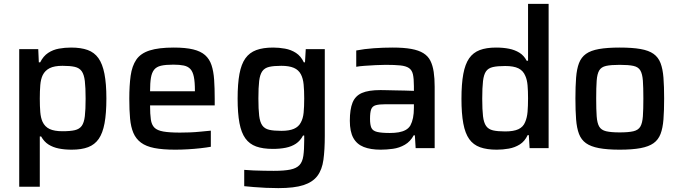

<svg xmlns="http://www.w3.org/2000/svg" viewBox="-20 -763 3500 989"><path d="M79 199V-510H177L180 -442H187Q203 -474 228 -490.5Q253 -507 283.5 -512.5Q314 -518 346 -518Q397 -518 431.5 -505.5Q466 -493 487 -463.5Q508 -434 518 -383Q528 -332 528 -256Q528 -179 518.5 -128Q509 -77 488.5 -47.5Q468 -18 434 -5Q400 8 349 8Q313 8 283 2Q253 -4 230 -18.5Q207 -33 192 -60H185V199ZM302 -87Q342 -87 365.5 -92.5Q389 -98 401 -114.5Q413 -131 417 -164.5Q421 -198 421 -255Q421 -312 417 -345.5Q413 -379 401 -396Q389 -413 365.5 -418.5Q342 -424 302 -424Q260 -424 236 -412Q212 -400 200 -376Q190 -355 187.5 -324.5Q185 -294 185 -255Q185 -215 187.5 -185.5Q190 -156 199 -136Q211 -110 235.5 -98.5Q260 -87 302 -87Z M883 8Q818 8 775 -0.5Q732 -9 706 -28.5Q680 -48 667 -78.5Q654 -109 650 -152.5Q646 -196 646 -254Q646 -323 653 -373Q660 -423 682 -455.5Q704 -488 750.5 -503Q797 -518 875 -518Q936 -518 975 -508.5Q1014 -499 1036.5 -479Q1059 -459 1069.5 -427.5Q1080 -396 1083 -352.5Q1086 -309 1086 -254V-220H753Q753 -175 757 -147.5Q761 -120 775.5 -105.5Q790 -91 821.5 -85.5Q853 -80 907 -80Q930 -80 957.5 -81Q985 -82 1014 -85Q1043 -88 1066 -90V-7Q1044 -3 1013 0.5Q982 4 948 6Q914 8 883 8ZM984 -277V-296Q984 -341 978.5 -367.5Q973 -394 960.5 -407.5Q948 -421 926.5 -425.5Q905 -430 873 -430Q833 -430 809.5 -424.5Q786 -419 774 -404Q762 -389 757.5 -362.5Q753 -336 753 -293H1002Z M1414 206Q1382 206 1349 204.5Q1316 203 1287 200.5Q1258 198 1238 196V112Q1259 114 1286 115Q1313 116 1340 116.5Q1367 117 1390 117Q1444 117 1475.5 110.5Q1507 104 1522.5 87.5Q1538 71 1542.5 40Q1547 9 1547 -40V-65H1541Q1527 -38 1504.5 -23Q1482 -8 1452 -2Q1422 4 1386 4Q1334 4 1299.5 -8.5Q1265 -21 1244 -50Q1223 -79 1213.5 -129Q1204 -179 1204 -255Q1204 -332 1213.5 -382.5Q1223 -433 1244 -462.5Q1265 -492 1300 -505Q1335 -518 1387 -518Q1417 -518 1448 -512.5Q1479 -507 1504.5 -490.5Q1530 -474 1545 -442H1551L1555 -510H1653V-63Q1653 9 1646 60Q1639 111 1615 143Q1591 175 1543.5 190.5Q1496 206 1414 206ZM1429 -89Q1470 -89 1494 -99.5Q1518 -110 1529 -131Q1541 -152 1544 -182.5Q1547 -213 1547 -256Q1547 -297 1544 -328Q1541 -359 1530 -380Q1518 -403 1493.5 -413.5Q1469 -424 1429 -424Q1390 -424 1366.5 -418.5Q1343 -413 1331 -396Q1319 -379 1315 -346Q1311 -313 1311 -256Q1311 -200 1315 -167Q1319 -134 1331 -117Q1343 -100 1366.5 -94.5Q1390 -89 1429 -89Z M1941 8Q1889 8 1853.5 -6Q1818 -20 1800 -52.5Q1782 -85 1782 -141Q1782 -200 1796 -234.5Q1810 -269 1844 -284Q1878 -299 1940 -299Q1950 -299 1969.5 -298.5Q1989 -298 2014.5 -297.5Q2040 -297 2065.5 -296.5Q2091 -296 2112 -295V-319Q2112 -358 2107 -380Q2102 -402 2086.5 -412.5Q2071 -423 2042 -426Q2013 -429 1967 -429Q1945 -429 1915.5 -427.5Q1886 -426 1858 -424Q1830 -422 1815 -419V-503Q1856 -511 1905 -514.5Q1954 -518 2003 -518Q2060 -518 2098.5 -511Q2137 -504 2161 -489Q2185 -474 2197 -450Q2209 -426 2214 -392.5Q2219 -359 2219 -316V0H2121L2117 -66H2111Q2094 -34 2065.5 -17.5Q2037 -1 2004 3.5Q1971 8 1941 8ZM1988 -78Q2013 -78 2033.5 -81.5Q2054 -85 2069.5 -93.5Q2085 -102 2094 -117Q2103 -134 2107.5 -156Q2112 -178 2112 -208V-226H1966Q1933 -226 1915.5 -221Q1898 -216 1892 -200Q1886 -184 1886 -151Q1886 -120 1893 -104.5Q1900 -89 1922.5 -83.5Q1945 -78 1988 -78Z M2539 8Q2488 8 2453 -4.5Q2418 -17 2397 -46.5Q2376 -76 2366.5 -127Q2357 -178 2357 -254Q2357 -331 2366.5 -382Q2376 -433 2396.5 -462.5Q2417 -492 2451 -505Q2485 -518 2535 -518Q2572 -518 2602 -512Q2632 -506 2655.5 -491.5Q2679 -477 2693 -450H2700V-743H2806V0H2708L2704 -67H2698Q2683 -35 2657.5 -19Q2632 -3 2601 2.5Q2570 8 2539 8ZM2582 -86Q2626 -86 2650.5 -97.5Q2675 -109 2685 -134Q2695 -157 2697.5 -187Q2700 -217 2700 -257Q2700 -295 2697.5 -323.5Q2695 -352 2686 -372Q2675 -399 2650.5 -411Q2626 -423 2582 -423Q2542 -423 2518.5 -417.5Q2495 -412 2483.5 -395.5Q2472 -379 2468 -345.5Q2464 -312 2464 -255Q2464 -198 2468 -164.5Q2472 -131 2484 -114Q2496 -97 2519.5 -91.5Q2543 -86 2582 -86Z M3172 8Q3108 8 3065.5 0Q3023 -8 2998.5 -25.5Q2974 -43 2962.5 -73Q2951 -103 2947.5 -148Q2944 -193 2944 -256Q2944 -318 2947.5 -363Q2951 -408 2962.5 -438Q2974 -468 2998.5 -485.5Q3023 -503 3065.5 -510.5Q3108 -518 3172 -518Q3237 -518 3279.5 -510.5Q3322 -503 3346.5 -485.5Q3371 -468 3382.5 -438Q3394 -408 3397.5 -363Q3401 -318 3401 -256Q3401 -193 3397.5 -148Q3394 -103 3382.5 -73Q3371 -43 3346.5 -25.5Q3322 -8 3279.5 0Q3237 8 3172 8ZM3172 -81Q3218 -81 3243 -87Q3268 -93 3278.5 -111Q3289 -129 3291.5 -164Q3294 -199 3294 -256Q3294 -313 3291.5 -347.5Q3289 -382 3278.5 -400Q3268 -418 3243 -423.5Q3218 -429 3172 -429Q3127 -429 3102 -423.5Q3077 -418 3066.5 -400Q3056 -382 3053.5 -347.5Q3051 -313 3051 -256Q3051 -199 3053.5 -164Q3056 -129 3066.5 -111Q3077 -93 3102 -87Q3127 -81 3172 -81Z"/></svg>

Font: Saira Thin Medium
Style: Regular
Weight: 500
Version: Version 1.101